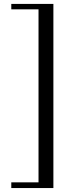

<svg xmlns="http://www.w3.org/2000/svg" viewBox="-20 -805 402 971"><path d="M37.1 117.2H174.8V-757.8H37.1V-785.2H250V146H37.1Z"/></svg>

Font: Dehuti
Style: Book
Weight: 400
Version: Version 1.2